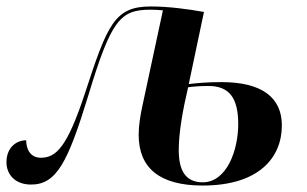

<svg xmlns="http://www.w3.org/2000/svg" viewBox="-36 -564 949 594"><path d="M591 10C767 10 836 -78 836 -176C836 -262 775 -310 649 -310C605 -310 575 -307 548 -304L595 -527C545 -536 485 -544 430 -544C318 -544 296 -487 227 -276C172 -109 138 -76 90 -76C57 -76 45 -104 45 -130C15 -130 -16 -108 -16 -62C-16 -25 10 7 60 7C139 7 174 -62 237 -268C308 -503 336 -534 430 -534C444 -534 456 -533 468 -532L404 -234C398 -206 393 -175 393 -147C393 -44 458 10 591 10ZM591 0C537 0 517 -38 517 -100C517 -153 529 -222 546 -294C559 -296 582 -298 609 -298C674 -298 701 -260 701 -180C701 -100 666 0 591 0Z"/></svg>

Font: Noto Serif Display SemiBold
Style: Italic
Weight: 600
Italic angle: -12°
Designer: Monotype Design Team
Foundry: Monotype Imaging Inc.
Version: Version 2.009